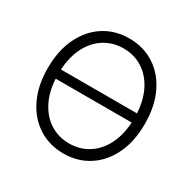

<svg xmlns="http://www.w3.org/2000/svg" viewBox="-163 -904 1085 1081"><g transform="rotate(30 379.5 -363.5)"><path d="M379.9 9.8Q287.6 9.8 216.3 -36.1Q145 -82 104.5 -165.8Q64 -249.5 64 -363.3Q64 -477.5 104.5 -561.5Q145 -645.5 216.3 -691.4Q287.6 -737.3 379.9 -737.3Q471.7 -737.3 543 -691.4Q614.3 -645.5 654.5 -561.5Q694.8 -477.5 694.8 -363.3Q694.8 -249.5 654.5 -165.8Q614.3 -82 543 -36.1Q471.7 9.8 379.9 9.8ZM132.3 -393.1H626.5Q621.1 -481.4 587.9 -543.9Q554.7 -606.4 500.7 -639.4Q446.8 -672.4 379.9 -672.4Q312.5 -672.4 258.3 -639.4Q204.1 -606.4 170.9 -543.9Q137.7 -481.4 132.3 -393.1ZM379.9 -55.2Q446.8 -55.2 500.7 -88.1Q554.7 -121.1 587.9 -183.6Q621.1 -246.1 626.5 -333.5H132.3Q137.7 -246.1 170.9 -183.8Q204.1 -121.6 258.1 -88.4Q312 -55.2 379.9 -55.2Z"/></g></svg>

Font: Inter Light
Style: Regular
Weight: 300
Designer: Rasmus Andersson
Foundry: rsms
Version: Version 4.000;git-a52131595